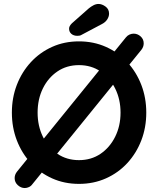

<svg xmlns="http://www.w3.org/2000/svg" viewBox="-20 -919 779 970"><path d="M105 31Q86 31 70 16.5Q54 2 54 -19Q54 -37 66 -52L616 -730Q624 -740 634.5 -744.5Q645 -749 655 -749Q675 -749 690.5 -735Q706 -721 706 -700Q706 -682 694 -667L144 11Q137 21 126.5 26Q116 31 105 31ZM719 -350Q719 -275 694 -210Q669 -145 623.5 -95.5Q578 -46 515.5 -18Q453 10 379 10Q305 10 243 -18Q181 -46 135.5 -95.5Q90 -145 65 -210Q40 -275 40 -350Q40 -425 65 -490Q90 -555 135.5 -604.5Q181 -654 243 -682Q305 -710 379 -710Q453 -710 515.5 -682Q578 -654 623.5 -604.5Q669 -555 694 -490Q719 -425 719 -350ZM589 -350Q589 -417 562 -471.5Q535 -526 488 -558Q441 -590 379 -590Q317 -590 270 -558Q223 -526 196.5 -472Q170 -418 170 -350Q170 -283 196.5 -228.5Q223 -174 270 -142Q317 -110 379 -110Q441 -110 488 -142Q535 -174 562 -228.5Q589 -283 589 -350ZM371 -738Q352 -738 340.5 -748Q329 -758 329 -774Q329 -781 332.5 -787.5Q336 -794 343 -801L429 -877Q440 -886 452.5 -892.5Q465 -899 478 -899Q495 -899 513 -886Q531 -873 531 -850Q531 -835 521.5 -820.5Q512 -806 494 -797L394 -744Q388 -740 382 -739Q376 -738 371 -738Z"/></svg>

Font: zvoove
Style: Bold
Weight: 700
Designer: Vernon Adams (Nunito) & Andrew Paglinawan (Quicksand)
Foundry: zvoove
Version: Version 3.006